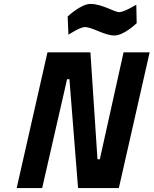

<svg xmlns="http://www.w3.org/2000/svg" viewBox="-20 -959 783 979"><path d="M195 0 322 -555H334L378 0H586L743 -692H610L489 -147H477L441 -692H222L65 0ZM675 -935C675 -935 613 -897 588 -897C563 -897 501 -939 441 -939C393 -939 325 -875 325 -875L329 -782C329 -782 388 -821 413 -821C450 -821 513 -778 563 -778C613 -778 677 -841 677 -841L675 -935Z"/></svg>

Font: RazerF5
Style: Bold Italic
Weight: 700
Foundry: Razer Inc.
Version: Version 2